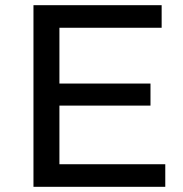

<svg xmlns="http://www.w3.org/2000/svg" viewBox="-20 -720 705 740"><path d="M209 -87H617V0H109V-700H603V-613H209V-398H560V-313H209Z"/></svg>

Font: Montserrat Z Med
Style: Regular
Weight: 500
Designer: Julieta Ulanovsky
Foundry: Julieta Ulanovsky
Version: Version 8.000